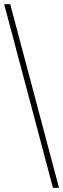

<svg xmlns="http://www.w3.org/2000/svg" viewBox="-20 -780 303 921"><path d="M234 121 0 -760H29L263 121Z"/></svg>

Font: Noto Serif Ethiopic SemiCondensed Thin
Style: Regular
Weight: 100
Width: 4
Designer: Monotype Design Team
Foundry: Monotype Imaging Inc.
Version: Version 2.102; ttfautohint (v1.8.4.7-5d5b)